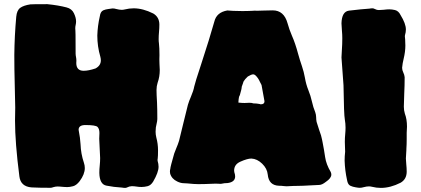

<svg xmlns="http://www.w3.org/2000/svg" viewBox="-20 -874 2025 923"><path d="M581.5 29.3Q574.2 29.3 566.9 27.8Q525.9 25.4 492.7 18.6Q458.5 13.2 457.5 -43Q457.5 -60.5 459.5 -78.6Q461.4 -96.7 461.4 -114.3Q460.9 -131.3 457 -207L458 -234.4Q458 -254.4 449 -263.7Q439.9 -272.9 390.6 -272.9Q357.9 -272.9 357.9 -250Q365.7 -210 367.2 -180.7Q368.7 -135.3 383.3 -91.8Q387.7 -79.1 387.7 -66.4Q387.7 -36.1 362.8 -2.9Q347.2 17.1 331.1 21.2Q314.9 25.4 303.2 25.4Q292.5 25.4 266.1 22.9L257.3 22.5Q246.6 22.5 235.8 25.9Q229 28.8 222.7 28.8L171.4 28.3Q151.4 28.3 131.3 26.9Q79.1 22.5 73.2 -25.9Q52.2 -188.5 52.2 -294.4L53.2 -356.9Q52.7 -413.6 50.8 -469.7Q48.8 -540 48.8 -609.9Q49.8 -701.7 58.1 -793.5Q61 -824.7 77.4 -836.4Q93.8 -848.1 126 -853Q132.8 -854 207.5 -854Q261.2 -848.6 299.8 -838.4Q325.2 -832 335.4 -810.3Q345.7 -788.6 345.7 -771Q345.7 -762.7 343.8 -754.4Q341.8 -746.1 341.8 -737.8Q341.8 -732.4 342.5 -726.3Q343.3 -720.2 343.3 -662.1Q343.3 -624 343.5 -615.7Q343.8 -607.4 345.5 -599.4Q347.2 -591.3 347.2 -582L346.7 -571.3Q346.7 -533.7 382.3 -533.7Q405.3 -533.7 439 -544.9Q464.8 -558.6 464.8 -584Q464.8 -591.8 462.4 -601.1Q447.8 -650.9 447.8 -703.1Q449.2 -750 460 -796.4Q462.9 -817.9 476.1 -824.2Q487.3 -829.1 500.5 -830.6L521 -833.5Q529.8 -833.5 539.6 -830.6Q552.7 -827.1 564.9 -826.7Q572.3 -826.7 579.6 -828.6Q601.1 -834 622.6 -834Q667 -834 716.8 -809.1Q745.6 -792 746.1 -756.8Q746.1 -738.3 744.4 -720.5Q742.7 -702.6 742.7 -685.5Q742.7 -674.8 744.1 -665.5Q746.6 -644.5 746.6 -608.9L746.1 -589.4Q746.1 -578.6 746.6 -568.4Q748 -553.2 748 -537.6Q748 -504.4 737.8 -476.6Q732.4 -460 732.4 -441.4Q732.4 -420.4 734.9 -380.9Q736.3 -349.1 736.3 -301.8Q735.8 -290.5 732.9 -279.3Q728 -262.2 728 -240.7Q728 -227.1 731.4 -213.4Q739.7 -182.6 739.7 -151.4Q739.7 -123 738.3 -112.8Q737.3 -108.9 737.3 -105.5Q737.3 -102.5 737.8 -100.1Q742.2 -85.9 742.2 -72.3Q742.2 -45.4 716.3 -1Q705.1 17.1 689.7 21Q674.3 24.9 660.2 24.9Q647.9 24.9 636.2 22.9Q624.5 21 613.3 21Q601.6 21.5 590.3 27.3Q586.4 29.3 581.5 29.3Z M1357.4 21.5Q1351.1 21.5 1343.8 20.5Q1333.5 19 1321.8 19Q1272 17.6 1267.1 -35.2Q1264.2 -64 1240.2 -87.2Q1216.3 -110.4 1188.5 -111.8Q1168.9 -111.8 1135.3 -96.7Q1105.5 -83.5 1105.5 -53.7Q1105.5 -49.8 1106.4 -46.4Q1110.4 -34.7 1110.4 -25.9Q1110.4 1 1074.7 5.9Q1059.1 5.9 1042 9.8Q1029.3 8.8 1017.1 8.8Q997.6 8.8 965.3 10.7L933.6 11.2Q916.5 11.2 910.2 10.3Q874 6.8 864.3 6.8Q848.6 6.8 832 -1.5Q805.2 -14.2 797.9 -39.6Q796.9 -44.4 796.9 -49.3Q796.9 -56.2 798.8 -63Q798.8 -71.3 817.4 -135.7Q822.3 -149.9 828.1 -163.1Q835.4 -179.7 840.8 -197.3Q851.6 -239.3 861.3 -281.2Q871.6 -325.7 883.3 -370.1Q889.2 -389.6 897.5 -408.2Q910.2 -438 913.6 -457.5Q917 -474.6 946.3 -563Q988.3 -691.4 1010.3 -770Q1021 -814.9 1072.8 -823.7Q1081.5 -823.7 1101.1 -821.8L1146 -820.8L1174.8 -821.3Q1184.1 -821.3 1192.1 -822Q1200.2 -822.8 1205.1 -822.8L1214.8 -822.3Q1221.2 -822.3 1246.6 -823.2Q1272 -824.2 1291 -824.2Q1345.2 -824.2 1362.3 -762.2Q1370.6 -731.9 1383.3 -702.6Q1399.4 -666.5 1413.1 -615.2Q1421.4 -585 1431.6 -555.7Q1440.9 -528.3 1445.8 -500.5Q1451.2 -468.3 1462.4 -440.7Q1473.6 -413.1 1479.5 -386Q1485.4 -358.9 1495.6 -334Q1499.5 -323.2 1499.8 -310.5Q1500 -297.9 1502 -288.1Q1507.8 -268.1 1514.6 -248.5Q1525.4 -219.7 1527.8 -204.6Q1528.3 -198.7 1530.8 -189.9Q1538.1 -152.8 1543 -118.7Q1547.9 -84.5 1569.8 -47.4Q1572.8 -41 1572.8 -34.7Q1572.8 -17.6 1546.9 0Q1527.8 15.1 1514.2 15.1Q1504.4 15.1 1469.2 17.3Q1434.1 19.5 1415 19.5Q1398.9 19.5 1389.2 20Q1370.6 21.5 1357.4 21.5ZM1233.9 -372.6Q1251.5 -372.6 1251.5 -387.7Q1251.5 -391.1 1250.5 -392.6L1237.3 -465.3L1229.5 -480.5Q1221.2 -500 1207 -512.7Q1201.7 -516.6 1197.3 -516.6Q1188.5 -516.6 1171.4 -506.3Q1168 -502.4 1164.6 -499.5Q1163.6 -498.5 1162.6 -497.1Q1161.6 -495.6 1159.7 -494.6Q1148.9 -481.4 1148.9 -476.1L1142.1 -457Q1142.1 -446.8 1132.8 -416Q1127.4 -410.6 1126 -380.9Q1141.1 -378.9 1155.8 -378.9L1178.7 -379.9Q1191.4 -379.9 1197.8 -377Q1213.9 -377 1228.5 -374Q1230.5 -372.6 1233.9 -372.6Z M1811 29.3Q1790 29.3 1768.1 23.9Q1761.2 22 1753.4 22Q1742.7 22 1728 25.9Q1718.8 28.8 1709.5 28.8L1701.7 28.3L1689.5 26.4Q1676.3 24.4 1665 19.3Q1653.8 14.2 1649.9 -1.5L1648.4 -8.3Q1638.2 -54.7 1636.7 -101.6Q1636.7 -123 1639.2 -144.5L1637.7 -191.9Q1637.7 -210.9 1639.6 -230.5Q1641.1 -245.1 1641.1 -260.3Q1641.1 -280.3 1637.7 -299.3Q1633.3 -321.3 1631.3 -464.4L1621.6 -597.7Q1622.1 -615.7 1623.5 -633.3Q1625.5 -661.6 1625.5 -689.9Q1625.5 -708 1623.8 -725.8Q1622.1 -743.7 1621.6 -761.7Q1623 -817.9 1657.2 -822.8Q1723.1 -830.6 1755.9 -832.5Q1763.2 -834 1770.5 -834Q1775.4 -834 1778.8 -832Q1790.5 -825.7 1801.8 -825.7Q1813.5 -825.7 1824.7 -827.1Q1840.3 -829.1 1851.6 -829.1Q1864.3 -829.1 1878.9 -825.7Q1896 -821.3 1905.3 -802.2Q1931.2 -760.3 1931.2 -732.4Q1931.2 -718.8 1926.8 -704.6L1926.3 -698.7Q1926.3 -695.3 1927 -691.7Q1927.7 -688 1927.7 -684.1Q1927.7 -675.8 1928.2 -668.7Q1928.7 -661.6 1928.7 -655.3Q1928.7 -625.5 1920.4 -591.3Q1915 -569.8 1913.1 -548.3Q1913.1 -537.1 1918.7 -525.6Q1924.3 -514.2 1925.3 -502.9Q1925.3 -463.4 1923.3 -423.8Q1921.4 -372.1 1921.4 -360.8Q1921.4 -343.8 1926.3 -327.6Q1936.5 -301.3 1936.5 -265.1Q1936.5 -250.5 1935.1 -235.8V-204.6Q1935.1 -179.7 1933.6 -157.7V-153.8Q1931.2 -119.6 1931.2 -112.3Q1931.6 -98.6 1933.1 -84.5Q1935.1 -65.9 1935.1 -47.9Q1934.6 -12.2 1905.8 4.4Q1856.9 29.3 1811 29.3Z"/></svg>

Font: Kaph
Style: Regular
Weight: 400
Designer: GGBotNet
Foundry: f0n7.com
Version: 1.10